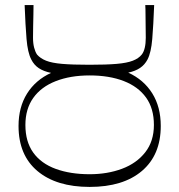

<svg xmlns="http://www.w3.org/2000/svg" viewBox="-20 -720 706 756"><path d="M77 -700H112Q112 -686 111.5 -662.5Q111 -639 110.5 -614.5Q110 -590 110 -571Q110 -549 114.5 -532Q119 -515 126 -505Q139 -490 161.5 -481Q184 -472 224.5 -468.5Q265 -465 332 -465Q399 -465 439.5 -468.5Q480 -472 503 -481Q526 -490 538 -505Q546 -515 550 -532Q554 -549 554 -571Q554 -590 553.5 -614.5Q553 -639 553 -662.5Q553 -686 552 -700H587Q584 -620 579.5 -566.5Q575 -513 561 -486Q550 -465 531.5 -452.5Q513 -440 485 -434Q546 -406 579.5 -352.5Q613 -299 613 -224Q613 -110 539 -47Q465 16 333 16Q202 16 127.5 -46.5Q53 -109 53 -224Q53 -298 86.5 -351.5Q120 -405 181 -433Q152 -439 133 -451.5Q114 -464 103 -486Q89 -513 84.5 -566.5Q80 -620 77 -700ZM80 -228Q80 -162 111 -119Q142 -76 199.5 -55Q257 -34 333 -34Q403 -34 460.5 -55.5Q518 -77 552 -120.5Q586 -164 586 -228Q586 -293 555 -336Q524 -379 467 -401Q410 -423 333 -423Q257 -423 199.5 -400.5Q142 -378 111 -334.5Q80 -291 80 -228Z"/></svg>

Font: Ojuju Light
Style: Regular
Weight: 300
Designer: Chisaokwu Joboson, Mirko Velimirovic
Foundry: Udi Foundry
Version: Version 1.000